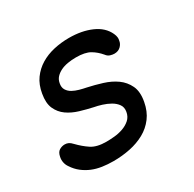

<svg xmlns="http://www.w3.org/2000/svg" viewBox="-130 -699 859 848"><g transform="rotate(-30 300.0 -275.0)"><path d="M219 10Q189 10 162 6Q135 2 112 -7.5Q89 -17 69 -32.5Q49 -48 34 -71Q26 -82 23 -96Q20 -110 23 -124Q27 -146 40 -154Q53 -162 68 -162Q78 -162 86.5 -158Q95 -154 104 -144Q131 -116 158.5 -98Q186 -80 234 -80Q251 -80 274 -82Q297 -84 318.5 -91.5Q340 -99 356 -113Q372 -127 376 -150Q380 -172 369 -187.5Q358 -203 339.5 -213.5Q321 -224 300 -230.5Q279 -237 262 -240Q230 -247 196.5 -257Q163 -267 137.5 -285Q112 -303 99 -332Q86 -361 94 -406Q101 -448 122 -477Q143 -506 173.5 -524.5Q204 -543 241.5 -551.5Q279 -560 319 -560Q384 -560 433 -538.5Q482 -517 501 -475Q506 -464 507 -455Q508 -446 506 -439Q504 -423 491.5 -411Q479 -399 459 -399Q450 -399 438.5 -402.5Q427 -406 419 -417Q399 -441 374 -455.5Q349 -470 303 -470Q281 -470 260.5 -466.5Q240 -463 224 -455Q208 -447 197.5 -435.5Q187 -424 184 -407Q180 -387 188.5 -373.5Q197 -360 211.5 -352Q226 -344 244 -339Q262 -334 278 -331Q315 -323 352 -311.5Q389 -300 417 -280Q445 -260 460 -228.5Q475 -197 466 -149Q458 -105 435 -74.5Q412 -44 378.5 -25.5Q345 -7 304 1.5Q263 10 219 10Z"/></g></svg>

Font: Maple Mono Normal NL
Style: Italic
Weight: 400
Italic angle: -10°
Monospace: yes
Designer: subframe7536
Version: Version 7.000